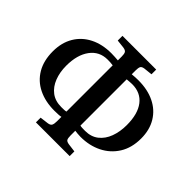

<svg xmlns="http://www.w3.org/2000/svg" viewBox="-172 -951 1183 1183"><g transform="rotate(45 419.5 -360.0)"><path d="M273 17V-24L329 -31Q349 -34 354.5 -45.5Q360 -57 360 -80V-118Q352 -116 336.5 -115Q321 -114 302 -114Q223 -114 163 -143.5Q103 -173 70 -229.5Q37 -286 37 -366Q37 -442 70 -497.5Q103 -553 162.5 -583Q222 -613 301 -613Q316 -613 331.5 -612Q347 -611 360 -610V-645Q360 -667 354 -677Q348 -687 327 -690L273 -696V-737H567V-696L511 -690Q491 -687 486 -676.5Q481 -666 481 -643V-610Q511 -613 537 -613Q617 -613 676.5 -584Q736 -555 769 -500.5Q802 -446 802 -371Q802 -290 766 -232.5Q730 -175 668.5 -144.5Q607 -114 530 -114Q518 -114 503 -115.5Q488 -117 481 -118V-77Q481 -53 486.5 -43.5Q492 -34 513 -31L567 -24V17ZM317 -160Q330 -160 341.5 -160.5Q353 -161 359 -163V-566Q347 -568 335 -568.5Q323 -569 312 -569Q241 -569 199.5 -513Q158 -457 158 -362Q158 -305 176 -259Q194 -213 229 -186.5Q264 -160 317 -160ZM524 -160Q576 -160 611 -187.5Q646 -215 663.5 -262Q681 -309 681 -367Q681 -464 640.5 -516.5Q600 -569 526 -569Q518 -569 506.5 -568Q495 -567 481 -566V-163Q487 -161 499 -160.5Q511 -160 524 -160Z"/></g></svg>

Font: Literata 36pt Medium
Style: Regular
Weight: 500
Designer: Latin by Veronika Burian and Jose Scaglione. Greek by Irene Vlachou. Cyrillic by Vera Evstafieva.
Foundry: TypeTogether
Version: Version 3.002